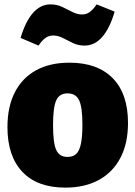

<svg xmlns="http://www.w3.org/2000/svg" viewBox="-20 -841 618 876"><path d="M297 -555Q425 -555 494.5 -484Q564 -413 564 -280Q564 -187 529.5 -121Q495 -55 431 -20Q367 15 278 15Q150 15 82 -57Q14 -129 14 -261Q14 -354 47.5 -419.5Q81 -485 144 -520Q207 -555 297 -555ZM288 -415Q251 -415 236.5 -383Q222 -351 222 -270Q222 -189 236.5 -157Q251 -125 288 -125Q314 -125 328.5 -139.5Q343 -154 349.5 -186.5Q356 -219 356 -272Q356 -352 341 -383.5Q326 -415 288 -415ZM366 -633Q337 -633 313 -644.5Q289 -656 267 -667.5Q245 -679 222 -679Q203 -679 187 -667.5Q171 -656 156 -633L74 -668Q96 -743 130.5 -782Q165 -821 210 -821Q240 -821 264 -809.5Q288 -798 310 -786.5Q332 -775 355 -775Q375 -775 390.5 -787Q406 -799 421 -821L503 -788Q481 -712 446.5 -672.5Q412 -633 366 -633Z"/></svg>

Font: Bitter Thin Black
Style: Regular
Weight: 900
Version: Version 3.020